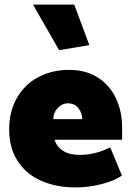

<svg xmlns="http://www.w3.org/2000/svg" viewBox="-20 -807 573 838"><path d="M281 -502Q207 -502 147.5 -470.5Q88 -439 54 -380Q20 -321 20 -242Q20 -162 57 -104.5Q94 -47 159.5 -18Q225 11 310 11Q369 11 425.5 -4Q482 -19 512 -41L461 -164Q397 -131 328 -131Q283 -131 255.5 -148.5Q228 -166 218 -197H513V-250Q513 -320 486.5 -377Q460 -434 408 -468Q356 -502 281 -502ZM276 -356Q307 -356 323 -334Q339 -312 339 -287H213Q212 -314 231.5 -335Q251 -356 276 -356ZM304 -787H124L238 -588L370 -610Z"/></svg>

Font: Catamaran
Style: Regular
Weight: 900
Designer: Pria Ravichandran
Version: Version 1.001;PS 001.000;hotconv 1.0.70;makeotf.lib2.5.58329